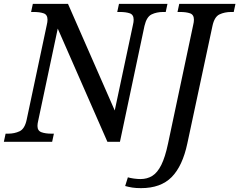

<svg xmlns="http://www.w3.org/2000/svg" viewBox="-40 -734 1239 994"><path d="M-20 0 -11 -42H2Q35 -42 61.5 -54.5Q88 -67 98 -114L202 -604Q206 -620 206 -632Q206 -658 186 -665Q166 -672 134 -672H121L130 -714H312L554 -162L648 -604Q652 -620 652 -632Q652 -658 632 -665Q612 -672 580 -672H567L576 -714H827L818 -672H805Q771 -672 745 -659.5Q719 -647 708 -600L581 0H516L259 -586L158 -110Q154 -94 154 -82Q154 -57 174.5 -49.5Q195 -42 226 -42H239L230 0ZM690 240Q663 240 644.5 237Q626 234 608 229L622 184Q635 188 653.5 190.5Q672 193 687 193Q722 193 748.5 176.5Q775 160 795 120Q815 80 830 9L960 -604Q964 -620 964 -632Q964 -658 944 -665Q924 -672 892 -672H879L888 -714H1179L1170 -672H1157Q1123 -672 1096.5 -659.5Q1070 -647 1060 -600L930 8Q905 126 848.5 183Q792 240 690 240Z"/></svg>

Font: NotoSerif-Italic
Style: Regular
Weight: 400
Italic angle: -12°
Designer: Monotype Design Team
Foundry: Monotype Imaging Inc.
Version: Version 2.007; ttfautohint (v1.8) -l 8 -r 50 -G 200 -x 14 -D